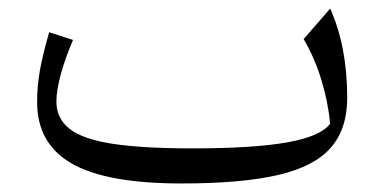

<svg xmlns="http://www.w3.org/2000/svg" viewBox="-20 -426 904 452"><path d="M757.3 -134.8Q752.4 -185.5 736.6 -237.8Q720.7 -290 694.8 -334L757.3 -405.8Q797.4 -316.4 797.4 -195.8Q797.4 -123 759 -78.6Q720.7 -34.2 635.3 -14.2Q549.8 5.9 407.2 5.9Q230.5 5.9 148.9 -41Q67.4 -87.9 67.4 -185.5Q67.4 -222.7 73.7 -259Q80.1 -295.4 95.7 -350.1L151.9 -332Q133.8 -290 123.3 -251.7Q112.8 -213.4 112.8 -187Q112.8 -147 144 -122.6Q175.3 -98.1 245.6 -87.4Q315.9 -76.7 432.1 -76.7Q576.7 -76.7 656 -90.8Q735.4 -105 757.3 -134.8Z"/></svg>

Font: Pinar-FD Regular
Style: FD-Regular
Weight: 400
Designer: Amin Abedi
Version: Version 3.000